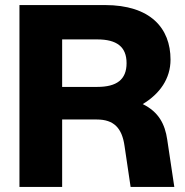

<svg xmlns="http://www.w3.org/2000/svg" viewBox="-20 -740 731 760"><path d="M57 0H226V-267H363C431 -267 463 -233 473 -162L497 0H670L642 -187C633 -249 608 -297 545 -328C613 -369 655 -429 655 -504C655 -629 575 -720 395 -720H57ZM226 -396V-584H365C442 -584 481 -555 481 -490C481 -425 442 -396 365 -396Z"/></svg>

Font: Aspekta 750
Style: Regular
Weight: 750
Designer: Ivo Dolenc
Version: Version 2.000